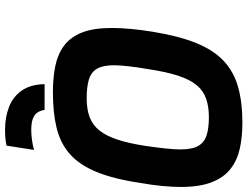

<svg xmlns="http://www.w3.org/2000/svg" viewBox="-130 -656 982 762"><g transform="rotate(90 361.0 -275.0)"><path d="M495 196Q445 196 404 180Q363 164 339 129Q315 94 314 39H416Q421 68 439.5 80Q458 92 495 92Q515 92 536 89Q557 86 575 81L558 190Q532 196 495 196ZM346 6Q289 6 242 -3.5Q195 -13 161 -38.5Q127 -64 109 -109.5Q91 -155 91 -228Q91 -263 95 -305Q99 -347 106 -390Q123 -494 151 -563Q179 -632 222 -672Q265 -712 325.5 -729Q386 -746 467 -746Q522 -746 568.5 -736Q615 -726 649.5 -699.5Q684 -673 703 -625Q722 -577 722 -501Q722 -469 718 -427Q714 -385 706 -341Q690 -233 661.5 -165Q633 -97 590 -60Q547 -23 487 -8.5Q427 6 346 6ZM370 -128Q414 -128 445.5 -140Q477 -152 498.5 -179.5Q520 -207 534.5 -251.5Q549 -296 559 -361Q565 -402 569 -438.5Q573 -475 573 -499Q573 -547 559 -571Q545 -595 517 -604Q489 -613 445 -613Q403 -613 371.5 -602Q340 -591 318 -564.5Q296 -538 280.5 -491Q265 -444 254 -370Q247 -330 243 -294.5Q239 -259 239 -236Q239 -193 252.5 -169.5Q266 -146 295 -137Q324 -128 370 -128Z"/></g></svg>

Font: Exo Thin
Style: Bold Italic
Weight: 700
Italic angle: -9°
Version: Version 2.000